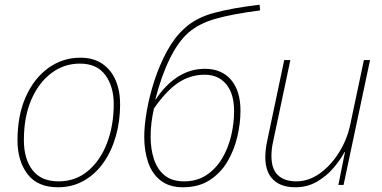

<svg xmlns="http://www.w3.org/2000/svg" viewBox="-20 -782 1614 812"><path d="M225 10Q139 10 96.5 -45.5Q54 -101 54 -189Q54 -294 89 -372.5Q124 -451 184.5 -494.5Q245 -538 320 -538Q375 -538 412.5 -512.5Q450 -487 469 -442.5Q488 -398 488 -341Q488 -270 470 -206.5Q452 -143 418 -94.5Q384 -46 335 -18Q286 10 225 10ZM228 -15Q300 -15 352.5 -59.5Q405 -104 433 -178Q461 -252 461 -342Q461 -416 425.5 -464.5Q390 -513 318 -513Q251 -513 197.5 -473Q144 -433 112.5 -360.5Q81 -288 81 -189Q81 -110 117.5 -62.5Q154 -15 228 -15Z M754 10Q696 10 659.5 -18.5Q623 -47 606.5 -95.5Q590 -144 590 -203Q590 -251 601 -314Q612 -377 633.5 -442.5Q655 -508 686.5 -566Q718 -624 759 -661Q808 -707 887 -728Q966 -749 1078 -762L1080 -738Q963 -723 891.5 -702.5Q820 -682 776 -643Q733 -605 697.5 -532.5Q662 -460 637 -362H639Q680 -424 732.5 -457.5Q785 -491 847 -491Q917 -491 957 -444.5Q997 -398 997 -314Q997 -260 983.5 -203Q970 -146 941.5 -98Q913 -50 866.5 -20Q820 10 754 10ZM758 -15Q813 -15 853 -41.5Q893 -68 919 -111.5Q945 -155 957.5 -207.5Q970 -260 970 -312Q970 -386 936.5 -426Q903 -466 846 -466Q784 -466 733 -431.5Q682 -397 631 -323Q624 -292 620.5 -262.5Q617 -233 617 -204Q617 -152 631 -109Q645 -66 676 -40.5Q707 -15 758 -15Z M1229 10Q1168 10 1135 -22.5Q1102 -55 1102 -118Q1102 -148 1110 -186L1182 -528H1208L1135 -183Q1131 -166 1129.5 -151Q1128 -136 1128 -122Q1128 -66 1156 -40.5Q1184 -15 1233 -15Q1286 -15 1333 -49Q1380 -83 1414 -137.5Q1448 -192 1461 -254L1519 -528H1545L1433 0H1411L1439 -139H1437Q1421 -108 1391.5 -73Q1362 -38 1321 -14Q1280 10 1229 10Z"/></svg>

Font: Noto Sans Disp Thin
Style: Italic
Weight: 100
Italic angle: -12°
Designer: Monotype Design Team
Foundry: Monotype Imaging Inc.
Version: Version 2.000;GOOG;noto-source:20170915:90ef993387c0